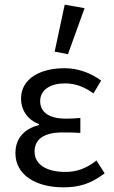

<svg xmlns="http://www.w3.org/2000/svg" viewBox="-20 -790 488 822"><path d="M251 12C319 12 369 -3 428 -48L393 -103C347 -67 307 -54 260 -54C177 -54 128 -87 128 -141C128 -194 168 -223 248 -223C272 -223 295 -223 324 -221V-285C299 -283 282 -282 263 -282C185 -282 152 -313 152 -357C152 -407 198 -433 258 -433C303 -433 342 -418 380 -390L413 -445C368 -478 314 -498 256 -498C156 -498 70 -456 70 -367C70 -322 96 -277 147 -259V-255C91 -240 46 -204 46 -134C46 -43 131 12 251 12ZM214 -569 271 -558 342 -755 257 -770Z"/></svg>

Font: Giro Sans Regular
Style: Regular
Weight: 400
Designer: Paul D. Hunt
Foundry: Adobe Systems Incorporated
Version: Version 1.000;PS 1.0;hotconv 1.0.88;makeotf.lib2.5.647800